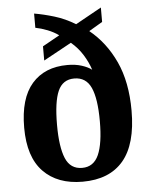

<svg xmlns="http://www.w3.org/2000/svg" viewBox="-54 -807 681 862"><g transform="rotate(-5 286.5 -376.0)"><path d="M284 10Q171 10 107 -56Q43 -122 43 -254Q43 -386 100.5 -452Q158 -518 261 -518Q297 -518 325 -509Q353 -500 370 -487Q359 -521 338 -555Q317 -589 285 -616L159 -547V-611L236 -654Q214 -670 186 -681Q158 -692 132 -697V-761Q174 -754 222 -739.5Q270 -725 316 -697L433 -762V-697L372 -661Q445 -602 487.5 -510Q530 -418 530 -289Q530 -138 467.5 -64Q405 10 284 10ZM287 -52Q339 -52 361.5 -103Q384 -154 384 -254Q384 -356 361.5 -405.5Q339 -455 286 -455Q234 -455 212.5 -406.5Q191 -358 191 -254Q191 -154 212.5 -103Q234 -52 287 -52Z"/></g></svg>

Font: Noto Serif Devanagari SemiCondensed
Style: Bold
Weight: 700
Width: 4
Designer: Universal Thirst, Indian Type Foundry and the Monotype Design Team
Foundry: Monotype Imaging Inc.
Version: Version 2.004; ttfautohint (v1.8.4.7-5d5b)